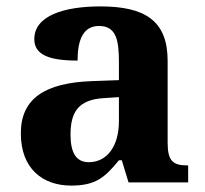

<svg xmlns="http://www.w3.org/2000/svg" viewBox="-20 -569 639 599"><path d="M202 10C278 10 307 -15 351 -69H360L381 0H567V-53H563C518 -53 503 -69 503 -124V-379C503 -504 433 -549 293 -549C180 -549 87 -520 87 -447C87 -398 133 -380 222 -380C222 -442 238 -488 289 -488C344 -488 351 -441 351 -374V-319L269 -316C119 -311 45 -261 45 -153C45 -42 114 10 202 10ZM257 -63C218 -63 200 -92 200 -149C200 -221 226 -259 306 -263L351 -266V-191C351 -113 314 -63 257 -63Z"/></svg>

Font: Noto Nastaliq Urdu
Style: Bold
Weight: 700
Designer: Monotype Design Team (Patrick Giasson: type design, Kamal Mansour: OpenType code, Glenda Bellarosa). Updated by Simon Co
Foundry: Monotype Imaging Inc., Simon Cozens
Version: Version 3.009